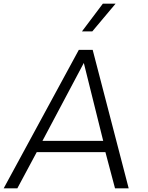

<svg xmlns="http://www.w3.org/2000/svg" viewBox="-41 -1020 802 1040"><path d="M459 -850H403L516 -1000H585ZM530 -196H158L53 0H-21L386 -750H461L656 0H582ZM518 -257 413 -679 189 -257Z"/></svg>

Font: Oakes Grotesk Light
Style: Italic
Weight: 300
Italic angle: -8°
Designer: Samuel Oakes
Foundry: Samuel Oakes
Version: Version 1.000;PS 001.000;hotconv 1.0.88;makeotf.lib2.5.64775